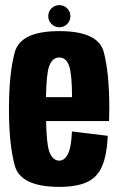

<svg xmlns="http://www.w3.org/2000/svg" viewBox="-20 -725 467 750"><path d="M212 5Q60 5 37.5 -78.8Q15 -162.5 15 -297.5Q15 -439 37.8 -521.2Q60.5 -603.5 211.5 -603.5Q364 -603.5 385.5 -521.2Q407 -439 407 -300.5Q407 -274 406 -252H160Q162 -163.5 172 -134.5Q184.5 -97.5 212 -97.5Q232 -97.5 245.2 -123.2Q258.5 -149 261 -211.5L401 -194.5Q397.5 -117.5 378 -74Q358.5 -30.5 318 -12.8Q277.5 5 212 5ZM159.5 -345.5H261.5Q261 -436.5 250 -467.5Q238.5 -500.5 211.5 -500.5Q184.5 -500.5 172 -466.5Q161.5 -438.5 159.5 -345.5ZM212 -618.5Q194 -618.5 181.2 -631.2Q168.5 -644 168.5 -662Q168.5 -680 181.2 -692.5Q194 -705 212 -705Q229.5 -705 242.2 -692.5Q255 -680 255 -662Q255 -644 242.5 -631.2Q230 -618.5 212 -618.5Z"/></svg>

Font: Anybody Condensed Regular
Style: Bold
Weight: 700
Width: 3
Designer: Tyler Finck
Foundry: Etcetera Type Company
Version: Version 1.010; ttfautohint (v1.8.3) -l 8 -r 50 -G 200 -x 14 